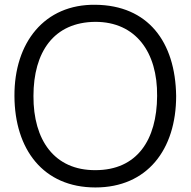

<svg xmlns="http://www.w3.org/2000/svg" viewBox="-20 -785 814 820"><path d="M387.5 15.6C608.3 15.6 732.3 -145.8 732.3 -375C729.2 -607.3 611.5 -762.5 387.5 -764.6C169.8 -767.7 40.6 -603.1 41.7 -375C42.7 -146.9 164.6 15.6 387.5 15.6ZM387.5 -58.3C212.5 -57.3 121.9 -186.5 122.9 -375C122.9 -562.5 209.4 -690.6 387.5 -691.7C559.4 -691.7 653.1 -562.5 651 -375C650 -187.5 565.6 -58.3 387.5 -58.3Z"/></svg>

Font: Manrope3
Style: Regular
Weight: 400
Width: 4
Designer: Mikhail Sharanda
Foundry: Mikhail Sharanda
Version: Version 3.000;PS 003.000;hotconv 1.0.88;makeotf.lib2.5.64775